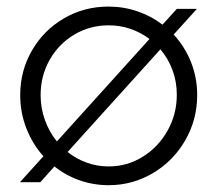

<svg xmlns="http://www.w3.org/2000/svg" viewBox="-20 -542 645 570"><path d="M141.6 -47.9 99.6 -1H39.1L108.9 -78.1Q76.2 -114.7 58.1 -161.4Q40 -208 40 -259.8Q40 -332 75 -392.3Q109.9 -452.6 169.9 -487.5Q230 -522.5 301.8 -522.5Q346.7 -522.5 387.7 -508.5Q428.7 -494.6 462.4 -468.8L504.9 -515.6H564.5L495.6 -439.5Q528.8 -403.3 547.1 -357.4Q565.4 -311.5 565.4 -259.8Q565.4 -187 530 -125.5Q494.6 -64 434.1 -28.1Q373.5 7.8 302.7 7.8Q257.8 7.8 216.6 -6.6Q175.3 -21 141.6 -47.9ZM504.9 -260.7Q504.9 -299.3 492.2 -333.7Q479.5 -368.2 456.1 -395.5L180.7 -90.8Q206.5 -70.3 237.5 -59.1Q268.6 -47.9 302.7 -47.9Q357.4 -47.9 403.8 -76.7Q450.2 -105.5 477.5 -154.3Q504.9 -203.1 504.9 -260.7ZM148.9 -122.1 423.8 -426.3Q397.9 -445.8 367.2 -456.3Q336.4 -466.8 302.7 -466.8Q246.6 -466.8 200.4 -439.2Q154.3 -411.6 127.4 -364.3Q100.6 -316.9 100.6 -259.8Q100.6 -221.2 113.3 -185.8Q126 -150.4 148.9 -122.1Z"/></svg>

Font: Reddit Sans Chocolate Light
Style: Regular
Weight: 300
Designer: Stephen Hutchings
Foundry: Reddit
Version: Version 1.013